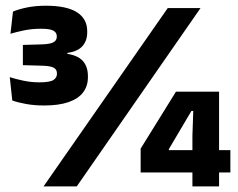

<svg xmlns="http://www.w3.org/2000/svg" viewBox="-20 -668 854 688"><path d="M138 -290Q103 -290 72.8 -295.5Q42.5 -301 24 -308L15 -391.5Q37 -384.5 64.2 -378.8Q91.5 -373 121 -373Q158.5 -373 171.2 -381.2Q184 -389.5 184 -403V-405Q184 -411.5 181.5 -416.5Q179 -421.5 173.5 -424.8Q168 -428 158.2 -430Q148.5 -432 134 -432.5L62 -434.5V-507L131 -509Q159.5 -510 171.5 -516.5Q183.5 -523 183.5 -536.5V-538Q183.5 -551.5 171.2 -558.2Q159 -565 127 -565Q94 -565 65.5 -559Q37 -553 17.5 -547L26.5 -626.5Q48 -635.5 78 -641.5Q108 -647.5 144.5 -647.5Q219 -647.5 255.8 -624Q292.5 -600.5 292.5 -556.5V-552Q292.5 -522 275.5 -502.8Q258.5 -483.5 221.5 -478.5V-466L215 -476Q258 -470.5 276.5 -450Q295 -429.5 295 -395.5V-390.5Q295 -360 278 -337.2Q261 -314.5 226 -302.2Q191 -290 138 -290ZM136 0 581 -639H698.5L255 0ZM669.5 0V-181.5L672.5 -270.5H666L585 -133.5V-102L540.5 -130H805.5V-50H484V-135.5L610.5 -339.5H765V0Z"/></svg>

Font: Anek Telugu Medium
Style: Bold
Weight: 700
Version: Version 1.003